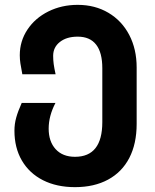

<svg xmlns="http://www.w3.org/2000/svg" viewBox="-20 -579 640 791"><path d="M39.5 -40.5Q39.5 -68.5 46.8 -94.5Q54 -120.5 69.5 -155H208.5Q180.5 -101.5 180.5 -49Q180.5 4 209.2 35.5Q238 67 289 67Q401.5 67 401.5 -76V-298Q401.5 -362.5 376 -395.2Q350.5 -428 300 -428Q254.5 -428 226.8 -406.2Q199 -384.5 199 -349Q199 -331.5 201.2 -315Q203.5 -298.5 209 -273H72Q66.5 -301.5 64 -318Q61.5 -334.5 61.5 -351.5Q61.5 -409.5 93 -457Q124.5 -504.5 179.2 -531.8Q234 -559 300 -559Q371.5 -559 426.8 -526.2Q482 -493.5 512.5 -435Q543 -376.5 543 -301V-68.5Q543 13 512.8 71.5Q482.5 130 425.2 161Q368 192 289 192Q213.5 192 157.2 163.5Q101 135 70.2 82.5Q39.5 30 39.5 -40.5Z"/></svg>

Font: JuliaMono ExtraBold
Style: Regular
Weight: 800
Monospace: yes
Designer: cormullion
Foundry: corm
Version: Version 0.055; ttfautohint (v1.8.4)